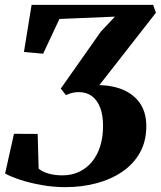

<svg xmlns="http://www.w3.org/2000/svg" viewBox="-20 -763 662 790"><path d="M249 7Q198.5 7 150.2 -1.8Q102 -10.5 63.2 -23.2Q24.5 -36 1 -49L37.5 -212.5L135 -212L139 -69Q153.5 -56.5 179 -49Q204.5 -41.5 237.5 -41.5Q273.5 -41.5 303.8 -55.2Q334 -69 356.5 -95Q379 -121 391.5 -159Q404 -197 404 -245.5Q404 -289 392.2 -320Q380.5 -351 358.2 -367.5Q336 -384 304 -384Q288.5 -384 275.5 -380.5Q262.5 -377 251.5 -371.5L230 -398.5L395 -633L453 -694.5L224.5 -685L157.5 -542L78.5 -549L110 -743H610L621.5 -710.5L389 -413Q449.5 -411 492.5 -390.8Q535.5 -370.5 558.8 -333.8Q582 -297 582 -244Q582 -181.5 555.5 -134.5Q529 -87.5 482.5 -56Q436 -24.5 376 -8.8Q316 7 249 7Z"/></svg>

Font: Merriweather 60pt ExtraBold
Style: Italic
Weight: 800
Italic angle: -7.8°
Version: Version 2.101